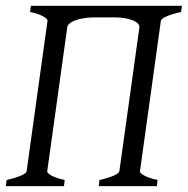

<svg xmlns="http://www.w3.org/2000/svg" viewBox="-20 -635 641 655"><path d="M0 0 2.4 -21Q33.2 -27.8 51.5 -35.9Q69.8 -43.9 70.8 -50.8L142.1 -564Q143.1 -569.8 128.2 -578.6Q113.3 -587.4 82.5 -594.2L85.4 -615.2H600.6L597.7 -594.2Q566.4 -587.4 548.1 -579.1Q529.8 -570.8 528.8 -564L457.5 -50.8Q456.5 -44.9 471.7 -36.4Q486.8 -27.8 517.6 -21L515.1 0H316.9L319.3 -21Q350.1 -27.8 368.2 -35.9Q386.2 -43.9 387.2 -50.8L455.6 -542Q456.1 -547.9 451.2 -553.7Q446.3 -559.6 435.5 -564.5Q424.8 -569.3 408.7 -572.5Q392.6 -575.7 370.6 -575.7H297.9Q276.9 -575.2 260.7 -572Q244.6 -568.8 233.4 -564.2Q222.2 -559.6 216.1 -553.7Q210 -547.9 209.5 -542L141.1 -50.8Q140.1 -44.9 155 -36.4Q169.9 -27.8 200.7 -21L198.2 0Z"/></svg>

Font: Gentium
Style: Italic
Weight: 400
Italic angle: -7°
Designer: J. Victor Gaultney
Version: Version 1.02; 2005; OFL release